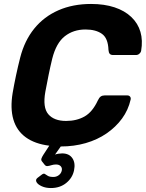

<svg xmlns="http://www.w3.org/2000/svg" viewBox="-20 -730 737 970"><path d="M237 220Q211 220 191 211Q171 202 164.5 190Q158 178 169 169L190 153Q200 145 206 148.5Q212 152 221 158Q230 164 250 164Q265 164 277 155Q289 146 292 132Q295 119 287 110Q279 101 263 101Q251 101 240 104.5Q229 108 220.5 109Q212 110 206 103L191 84Q187 78 189.5 70.5Q192 63 199 52L229 6Q156 -3 110 -36.5Q64 -70 47.5 -126.5Q31 -183 44 -261Q51 -302 61 -349Q71 -396 82 -439Q104 -525 153 -585.5Q202 -646 275 -678Q348 -710 440 -710Q507 -710 558.5 -693Q610 -676 643.5 -644Q677 -612 689.5 -569Q702 -526 693 -473Q691 -464 683.5 -458Q676 -452 667 -452H552Q540 -452 534.5 -458Q529 -464 528 -478Q526 -537 495 -559Q464 -581 412 -581Q351 -581 307.5 -547Q264 -513 244 -434Q234 -393 225.5 -351Q217 -309 209 -266Q195 -187 224 -153Q253 -119 314 -119Q367 -119 407 -141.5Q447 -164 474 -222Q481 -237 489 -242.5Q497 -248 509 -248H623Q632 -248 637 -242Q642 -236 640 -227Q628 -174 596.5 -131Q565 -88 518.5 -56Q472 -24 413 -7Q354 10 287 10L258 51Q265 48 276 46.5Q287 45 294 45Q329 45 345.5 69Q362 93 354 131Q346 169 314.5 194.5Q283 220 237 220Z"/></svg>

Font: Rubik Light SemiBold
Style: Italic
Weight: 600
Italic angle: -12°
Version: Version 2.104